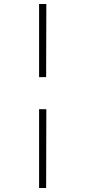

<svg xmlns="http://www.w3.org/2000/svg" viewBox="-20 -823 424 953"><path d="M174 110V-281H210L209 110ZM174 -440V-803H210L209 -440Z"/></svg>

Font: Literata 18pt ExtraLight
Style: Regular
Weight: 250
Designer: Latin by Veronika Burian and Jose Scaglione. Greek by Irene Vlachou. Cyrillic by Vera Evstafieva.
Foundry: TypeTogether
Version: Version 3.103;gftools[0.9.29]